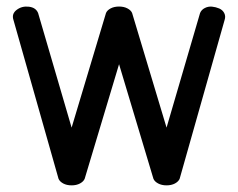

<svg xmlns="http://www.w3.org/2000/svg" viewBox="-20 -558 717 578"><path d="M299.1 -518.8Q302.5 -527.1 313.1 -532.7Q323.7 -538.3 338.4 -538.3Q353 -538.3 363.6 -532.7Q374.3 -527.1 377.7 -518.8L481.4 -173.8L582.3 -518.8Q586.4 -528.8 596.7 -533.9Q606.9 -539.1 618.3 -538Q629.6 -536.9 639.9 -532.5Q650.1 -528.1 655 -518.7Q659.9 -509.3 656.2 -498L520.8 -19.8Q517.3 -11.5 506.7 -5.7Q496.1 0 481.4 0Q466.8 0 456.1 -5.7Q445.3 -11.5 441.9 -19.8L338.4 -364.7L234.9 -19.8Q231.4 -11.5 220.8 -5.7Q210.2 0 195.6 0Q180.9 0 170.3 -5.7Q159.7 -11.5 156.2 -19.8L20.5 -498Q14.4 -516.4 30.2 -528.3Q45.9 -540.3 66.9 -537.8Q87.9 -535.4 94.7 -518.8L195.6 -173.8Z"/></svg>

Font: Tecnico
Style: Grueso
Weight: 700
Version: Version 1.3